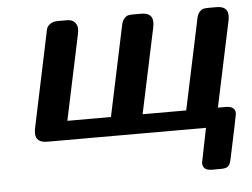

<svg xmlns="http://www.w3.org/2000/svg" viewBox="-47 -517 967 737"><g transform="rotate(-5 436.5 -148.0)"><path d="M76.2 -36.1Q76.2 -48.3 79.1 -60.1L152.8 -410.2Q155.8 -427.2 158.4 -434.6Q161.1 -441.9 171.6 -450Q182.1 -458 201.2 -458H235.8Q256.8 -458 266.4 -446.5Q275.9 -435.1 275.9 -421.9Q275.9 -409.7 272.9 -397.9L204.1 -73.2H372.1L444.8 -417Q447.8 -435.1 455.8 -444.6Q463.9 -454.1 471.4 -456.1Q479 -458 492.2 -458H522Q565.9 -458 565.9 -421.9Q565.9 -409.7 563 -397.9L494.1 -73.2H662.1L734.9 -417Q737.8 -435.1 745.8 -444.6Q753.9 -454.1 761.5 -456.1Q769 -458 782.2 -458H812Q856 -458 856 -421.9Q856 -409.7 853 -397.9L784.2 -73.2H814.9Q851.1 -73.2 851.1 -44.9Q851.1 -40 814.9 129.9Q810.1 150.9 801.5 156.5Q793 162.1 774.9 162.1H740.2Q705.1 162.1 705.1 132.8Q705.1 129.9 731.9 0H121.1Q76.2 0 76.2 -36.1Z"/></g></svg>

Font: CMU Sans Serif
Style: BoldOblique
Weight: 700
Italic angle: -12°
Version: Version 0.7.0